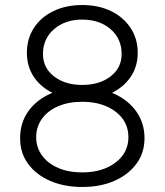

<svg xmlns="http://www.w3.org/2000/svg" viewBox="-20 -732 655 764"><path d="M307 12Q235 12 179 -12.5Q123 -37 91.5 -80.5Q60 -124 60 -182Q60 -242 91.5 -287.5Q123 -333 179 -358.5Q235 -384 307 -384Q380 -384 435.5 -358.5Q491 -333 523 -287.5Q555 -242 555 -182Q555 -124 523 -80.5Q491 -37 435.5 -12.5Q380 12 307 12ZM307 -46Q388 -46 439.5 -85Q491 -124 491 -186Q491 -249 439.5 -288Q388 -327 307 -327Q253 -327 212 -309.5Q171 -292 147.5 -260Q124 -228 124 -186Q124 -145 147.5 -113Q171 -81 212 -63.5Q253 -46 307 -46ZM307 -337Q243 -337 193 -360.5Q143 -384 115 -425.5Q87 -467 87 -522Q87 -578 115 -621Q143 -664 193 -688Q243 -712 307 -712Q372 -712 421.5 -688Q471 -664 499.5 -621Q528 -578 528 -522Q528 -467 499.5 -425.5Q471 -384 421.5 -360.5Q372 -337 307 -337ZM307 -394Q376 -394 420 -428Q464 -462 464 -517Q464 -578 420 -616Q376 -654 307 -654Q239 -654 195 -616Q151 -578 151 -517Q151 -462 195 -428Q239 -394 307 -394Z"/></svg>

Font: Figtree Light
Style: Regular
Weight: 300
Designer: Erik Kennedy
Foundry: Erik Kennedy
Version: Version 2.001;gftools[0.9.30]